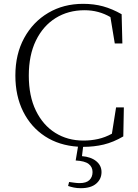

<svg xmlns="http://www.w3.org/2000/svg" viewBox="-20 -759 726 1012"><path d="M632.8 -192.9 629.9 -40Q577.6 -9.3 526.6 2.9Q475.6 15.1 418 15.1L412.1 64Q459.5 67.9 487.3 90.6Q515.1 113.3 515.1 147.9Q515.1 184.6 487.3 208.7Q459.5 232.9 405.8 232.9Q385.7 232.9 369.4 229.5Q353 226.1 338.9 221.2L344.2 200.2Q358.9 202.1 372.8 204.1Q386.7 206.1 399.9 206.1Q434.6 206.1 451.2 190.2Q467.8 174.3 467.8 147.9Q467.8 121.1 447.3 105.2Q426.8 89.4 378.9 86.9L391.1 14.2Q291.5 7.8 217.3 -40.5Q143.1 -88.9 102.1 -171.1Q61 -253.4 61 -360.8Q61 -473.6 107.4 -558.6Q153.8 -643.6 234.4 -691.2Q314.9 -738.8 418 -738.8Q475.1 -738.8 523.2 -725.6Q571.3 -712.4 621.1 -684.1L625 -529.8H585L562 -668.9Q500 -705.1 425.8 -705.1Q339.4 -705.1 273.2 -663.8Q207 -622.6 169.4 -545.4Q131.8 -468.3 131.8 -360.8Q131.8 -252.4 169.2 -175.8Q206.5 -99.1 271.5 -58.6Q336.4 -18.1 419.9 -18.1Q460 -18.1 497.1 -26.4Q534.2 -34.7 569.8 -54.2L591.8 -192.9Z"/></svg>

Font: Source Han Serif CN ExtraLight
Style: Regular
Weight: 250
Designer: Ryoko NISHIZUKA  (kana & ideographs); Frank Grießhammer (Latin, Greek & Cyrillic); Wenlong ZHANG  (bopomofo); Sandoll Co
Foundry: Adobe Systems Incorporated
Version: Version 1.001;PS 1.001;hotconv 16.6.54;makeotf.lib2.5.65590